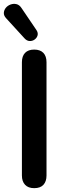

<svg xmlns="http://www.w3.org/2000/svg" viewBox="-37 -971 339 999"><path d="M141 8Q110 8 93.5 -9.5Q77 -27 77 -58V-647Q77 -679 93.5 -696Q110 -713 141 -713Q172 -713 188.5 -696Q205 -679 205 -647V-58Q205 -27 189 -9.5Q173 8 141 8ZM91 -771 -5 -876Q-18 -890 -17 -904.5Q-16 -919 -6.5 -930.5Q3 -942 18 -947.5Q33 -953 48.5 -949.5Q64 -946 75 -929L153 -814Q162 -800 158.5 -787Q155 -774 143.5 -765.5Q132 -757 117.5 -757.5Q103 -758 91 -771Z"/></svg>

Font: Nunito ExtraLight
Style: Regular
Weight: 200
Designer: Vernon Adams
Foundry: Vernon Adams
Version: Version 3.602